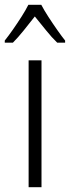

<svg xmlns="http://www.w3.org/2000/svg" viewBox="-46 -785 293 805"><path d="M128 0H74V-532H128ZM127 -765Q139 -742 157.5 -713.5Q176 -685 195 -658Q214 -631 227 -615V-606H194Q171 -628 147 -658Q123 -688 100 -716Q78 -688 53.5 -657.5Q29 -627 8 -606H-26V-615Q-10 -635 8.5 -661.5Q27 -688 44.5 -715.5Q62 -743 73 -765Z"/></svg>

Font: Noto Sans Gujarati UI Condensed Light
Style: Regular
Weight: 300
Width: 3
Designer: Jelle Bosma - Monotype Design Team, Universal Thirst
Foundry: Monotype Imaging Inc.
Version: Version 2.106; ttfautohint (v1.8.4.7-5d5b)